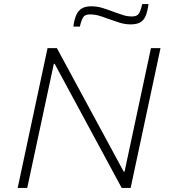

<svg xmlns="http://www.w3.org/2000/svg" viewBox="-20 -925 839 945"><path d="M67 0 214 -688H260L589 -80H593L723 -688H770L623 0H579L249 -611H245L114 0ZM341 -794Q346 -831 356 -852.5Q366 -874 383.5 -884Q401 -894 430 -894Q458 -894 485.5 -885.5Q513 -877 541 -866Q562 -859 583.5 -851.5Q605 -844 630 -844Q654 -844 663 -857.5Q672 -871 680 -905H711Q706 -868 696.5 -846Q687 -824 669.5 -814.5Q652 -805 623 -805Q594 -805 566.5 -814Q539 -823 511 -833Q490 -841 468.5 -847.5Q447 -854 422 -854Q399 -854 390 -841Q381 -828 373 -794Z"/></svg>

Font: Saira SemiExpanded ExtraLight
Style: Italic
Weight: 250
Width: 6
Italic angle: -12°
Designer: Hector Gatti with collaboration of the Omnibus-Type team
Foundry: Omnibus-Type
Version: Version 1.101